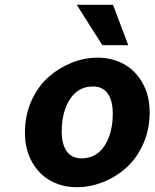

<svg xmlns="http://www.w3.org/2000/svg" viewBox="-20 -761 640 793"><path d="M402.8 -574.2 296.9 -741.2H446.8L509.8 -574.2ZM297.9 12.2Q238.3 12.2 190.2 -13.7Q142.1 -39.6 112.5 -91.6Q83 -143.6 83 -212.9Q83 -283.2 109.1 -342.8Q135.3 -402.3 178.2 -440.9Q221.2 -479.5 274.4 -501.2Q327.6 -522.9 382.8 -522.9Q441.9 -522.9 490.5 -496.8Q539.1 -470.7 568.6 -418.5Q598.1 -366.2 598.1 -296.9Q598.1 -226.6 571.8 -167.2Q545.4 -107.9 502.7 -69.3Q460 -30.8 406.5 -9.3Q353 12.2 297.9 12.2ZM316.9 -106.9Q377.9 -106.9 411.9 -159.2Q445.8 -211.4 445.8 -292Q445.8 -344.7 425.3 -374.3Q404.8 -403.8 363.8 -403.8Q302.7 -403.8 268.8 -351.1Q234.9 -298.3 234.9 -217.8Q234.9 -166 255.4 -136.5Q275.9 -106.9 316.9 -106.9Z"/></svg>

Font: Office Code Pro D Bold Italic
Style: Regular
Weight: 700
Italic angle: -9°
Designer: Nathan Rutzky & Paul D. Hunt
Foundry: Adobe Systems Incorporated
Version: Version 1.004;PS 001.004;hotconv 1.0.70;makeotf.lib2.5.58329